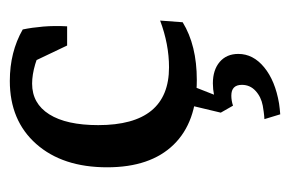

<svg xmlns="http://www.w3.org/2000/svg" viewBox="-120 -293 591 391"><g transform="rotate(-90 175.5 -97.5)"><path d="M208 7.8Q122.1 7.8 76.2 -39.6Q30.3 -86.9 30.3 -174.8Q30.3 -265.6 77.9 -319.3Q125.5 -373 206.1 -373Q265.1 -373 311 -346.7Q314.9 -328.1 316.9 -304.9Q318.8 -281.7 317.4 -256.3H278.3L238.3 -340.3L280.3 -303.7Q261.7 -314.9 240.2 -321.3Q218.8 -327.6 200.7 -327.6Q160.2 -327.6 138.2 -292.7Q116.2 -257.8 116.2 -192.9Q116.2 -48.8 233.9 -48.8Q280.8 -48.8 329.1 -66.9L325.7 -21Q278.8 7.8 208 7.8ZM138.2 177.7 128.4 145.5Q136.7 145 143.6 144Q150.4 143.1 155.8 142.1Q173.8 138.7 186 127.4Q198.2 116.2 198.2 99.6Q198.2 78.1 176.3 78.1Q166 78.1 155.8 81.5L141.6 56.6L151.4 50.3Q164.1 45.4 176.8 43Q189.5 40.5 201.2 40.5Q228.5 40.5 244.9 54.4Q261.2 68.4 261.2 92.3Q261.2 122.6 233.9 145Q206.5 167.5 160.2 175.3Q149.9 176.8 138.2 177.7ZM141.6 56.6 162.1 -29.3H206.5L171.4 60.1Z"/></g></svg>

Font: Markazi Text
Style: Regular
Weight: 400
Designer: Borna Izadpanah (Arabic designer), Fiona Ross (Arabic design director) and Florian Runge (Latin designer)
Foundry: Borna Izadpanah and Florian Runge
Version: Version 1.000